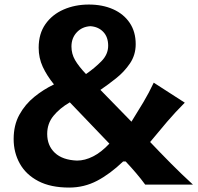

<svg xmlns="http://www.w3.org/2000/svg" viewBox="-20 -825 885 858"><path d="M289.1 13.2Q206.5 13.2 151.4 -15.6Q96.2 -44.4 68.6 -93.8Q41 -143.1 41 -203.6Q41 -266.1 66.7 -312.5Q92.3 -358.9 133.3 -392.1Q174.3 -425.3 221.2 -447.8Q189.5 -486.8 171.1 -526.4Q152.8 -565.9 152.8 -611.8Q152.8 -674.3 183.1 -717.3Q213.4 -760.3 264.4 -782.5Q315.4 -804.7 377 -804.7Q438 -804.7 485.4 -783.7Q532.7 -762.7 559.6 -722.9Q586.4 -683.1 586.4 -627.4Q586.4 -579.6 560.8 -541.7Q535.2 -503.9 498.5 -474.9Q461.9 -445.8 428.7 -423.3L567.4 -281.2Q594.7 -324.7 620.1 -367.2Q645.5 -409.7 667 -455.6L805.7 -366.2Q764.2 -324.7 726.3 -280.5Q688.5 -236.3 650.9 -190.4Q695.8 -143.1 743.2 -95.2Q790.5 -47.4 842.3 0H628.9Q610.4 -25.4 588.1 -51.5Q565.9 -77.6 541.5 -103.5H530.3Q471.7 -47.4 413.8 -17.1Q356 13.2 289.1 13.2ZM364.3 -494.1Q402.8 -520.5 433.1 -551.3Q463.4 -582 463.4 -620.6Q463.4 -659.7 441.4 -682.6Q419.4 -705.6 383.8 -708Q346.2 -705.6 322.8 -680.2Q299.3 -654.8 299.3 -617.2Q299.3 -584.5 315.4 -556.6Q331.5 -528.8 364.3 -494.1ZM468.8 -183.1 292 -367.7Q246.6 -341.3 218.8 -307.1Q190.9 -272.9 190.9 -226.6Q190.9 -174.3 225.1 -142.1Q259.3 -109.9 324.2 -107.4Q359.4 -107.4 396 -126Q432.6 -144.5 468.8 -183.1Z"/></svg>

Font: Pinar DS1 Bold
Style: Regular
Weight: 700
Designer: Amin Abedi
Version: Version 3.000